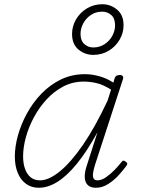

<svg xmlns="http://www.w3.org/2000/svg" viewBox="-20 -869 663 906"><path d="M163 17Q129 17 103.5 -1Q78 -19 64 -52.5Q50 -86 50 -131Q50 -177 64.5 -229.5Q79 -282 107 -333.5Q135 -385 175.5 -427Q216 -469 267.5 -494Q319 -519 381 -519Q414 -519 449.5 -509Q485 -499 515 -479L521 -500Q524 -508 529.5 -511.5Q535 -515 545 -515Q556 -515 559.5 -509Q563 -503 560 -495L428 -90Q421 -67 419 -51Q417 -35 422 -26.5Q427 -18 440 -18Q459 -18 480 -32.5Q501 -47 520.5 -67Q540 -87 553 -104Q558 -111 562.5 -111Q567 -111 573 -106Q581 -101 580.5 -96Q580 -91 576 -86Q563 -68 541 -43.5Q519 -19 491 -1Q463 17 433 17Q415 17 403 10.5Q391 4 385 -9Q379 -22 380 -42Q381 -62 390 -89Q402 -128 415 -167Q428 -206 440 -245Q390 -154 342.5 -96Q295 -38 250.5 -10.5Q206 17 163 17ZM89 -131Q89 -98 98 -72.5Q107 -47 124.5 -32.5Q142 -18 169 -18Q210 -18 262 -60Q314 -102 371.5 -185.5Q429 -269 488 -395L504 -446Q466 -470 435 -477Q404 -484 375 -484Q323 -484 279 -461Q235 -438 200 -400Q165 -362 140 -315.5Q115 -269 102 -221Q89 -173 89 -131ZM420 -610Q381 -610 350.5 -635Q320 -660 320 -709Q320 -745 338.5 -777Q357 -809 389.5 -829Q422 -849 463 -849Q502 -849 532.5 -823.5Q563 -798 563 -750Q563 -713 544 -681Q525 -649 493 -629.5Q461 -610 420 -610ZM420 -645Q450 -645 473.5 -660.5Q497 -676 510 -700Q523 -724 523 -750Q523 -782 505 -798Q487 -814 463 -814Q432 -814 409 -798.5Q386 -783 373 -759Q360 -735 360 -709Q360 -677 378 -661Q396 -645 420 -645Z"/></svg>

Font: Playwrite US Trad Thin
Style: Regular
Weight: 250
Designer: Veronika Burian, José Scaglione
Foundry: TypeTogether
Version: Version 1.003